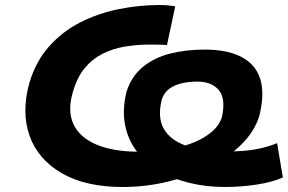

<svg xmlns="http://www.w3.org/2000/svg" viewBox="-20 -736 1150 767"><path d="M470 11Q322 11 227 -44Q132 -99 98.5 -192.5Q65 -286 97 -404Q123 -491 176 -550.5Q229 -610 300.5 -646.5Q372 -683 454.5 -699.5Q537 -716 616 -716Q638 -716 652 -714.5Q666 -713 680 -711L647 -556Q637 -557 622 -557.5Q607 -558 580 -558Q528 -558 479.5 -550Q431 -542 389.5 -521Q348 -500 318 -463.5Q288 -427 271 -368Q249 -294 273 -241Q297 -188 364 -159Q431 -130 535 -130Q588 -130 641 -137.5Q694 -145 740 -161.5Q786 -178 819.5 -204Q853 -230 866 -266Q883 -341 854.5 -375.5Q826 -410 768 -410Q740 -410 711.5 -404.5Q683 -399 660.5 -384.5Q638 -370 627 -341Q608 -268 634 -222Q660 -176 724.5 -153.5Q789 -131 888 -131Q922 -131 954.5 -133.5Q987 -136 1019 -143Q1051 -150 1087 -164L1110 -27Q1068 -8 1004 1.5Q940 11 878 11Q804 11 736.5 -5.5Q669 -22 615 -54Q561 -86 526 -132Q491 -178 479.5 -237.5Q468 -297 485 -368Q504 -430 550 -468Q596 -506 660 -522Q724 -538 797 -538Q888 -538 944.5 -508.5Q1001 -479 1019.5 -421Q1038 -363 1016 -273Q996 -209 942.5 -157Q889 -105 813 -68Q737 -31 649 -10Q561 11 470 11Z"/></svg>

Font: Nunito Sans 7pt Expanded ExtraBold
Style: Italic
Weight: 800
Width: 7
Italic angle: -9°
Designer: Vernon Adams
Foundry: Vernon Adams
Version: Version 3.101;gftools[0.9.27]